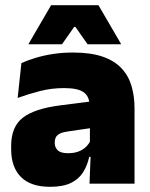

<svg xmlns="http://www.w3.org/2000/svg" viewBox="-20 -708 578 740"><path d="M498.5 0H325L330 -126L326.5 -130.5V-283.5L325 -301.5Q325 -336 302.8 -352.2Q280.5 -368.5 227 -368.5Q178.5 -368.5 133.8 -357Q89 -345.5 48 -330.5L62.5 -465Q87.5 -476 118 -485.2Q148.5 -494.5 184.5 -500Q220.5 -505.5 261 -505.5Q329.5 -505.5 375.2 -489.8Q421 -474 448 -445.2Q475 -416.5 486.8 -377Q498.5 -337.5 498.5 -290ZM172.5 12Q98.5 12 60.8 -25.8Q23 -63.5 23 -133V-145.5Q23 -219.5 68.2 -254.5Q113.5 -289.5 213 -302L338.5 -318L349 -217L242.5 -201.5Q213.5 -197.5 202.2 -187.8Q191 -178 191 -159V-157Q191 -139.5 202.8 -128.5Q214.5 -117.5 242 -117.5Q265 -117.5 281.8 -123.8Q298.5 -130 309.8 -140.5Q321 -151 327.5 -163.5L352.5 -103.5H324Q316.5 -70 300.2 -44Q284 -18 253.5 -3Q223 12 172.5 12ZM90.5 -539.5 177 -688H359.5L446 -539.5V-537.5H317.5L270.5 -604.5H266L219 -537.5H90.5Z"/></svg>

Font: Anek Kannada Medium ExtraBold
Style: Regular
Weight: 800
Version: Version 1.003